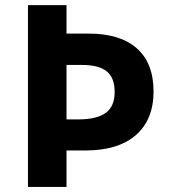

<svg xmlns="http://www.w3.org/2000/svg" viewBox="-20 -734 668 754"><path d="M241.2 -265.1H290Q360.8 -265.6 395.5 -291Q430.2 -316.4 430.2 -372.1Q430.7 -427.7 399.4 -453.6Q368.2 -479 301.8 -479H241.2ZM315.9 -143.1H241.2V0H89.8V-713.9H241.2V-602.1H328.1Q452.1 -602.1 517.6 -543.9Q583 -485.8 583 -375Q583 -264.2 513.7 -203.6Q444.3 -143.1 315.9 -143.1Z"/></svg>

Font: NotoSans-Bold
Style: Bold
Weight: 700
Designer: Monotype Design team
Foundry: Monotype Imaging Inc.
Version: Version 1.04